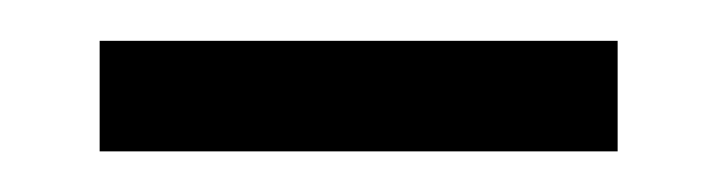

<svg xmlns="http://www.w3.org/2000/svg" viewBox="-20 -278 355 95"><path d="M29.3 -203.1V-257.8H285.6V-203.1Z"/></svg>

Font: Harmattan
Style: Regular
Weight: 400
Designer: George W. Nuss III and SIL International
Foundry: SIL International
Version: Version 4.000